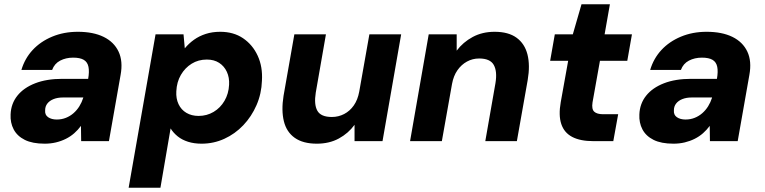

<svg xmlns="http://www.w3.org/2000/svg" viewBox="-20 -666 3611 906"><path d="M191 12Q133 12 97 -6Q61 -24 44.5 -55.5Q28 -87 30 -126Q32 -177 62 -214.5Q92 -252 146 -273Q200 -294 274 -294H396Q402 -328 397.5 -350.5Q393 -373 375.5 -383.5Q358 -394 325 -394Q291 -394 264 -380Q237 -366 226 -336H81Q97 -390 134 -430Q171 -470 226 -493Q281 -516 347 -516Q420 -516 469 -492Q518 -468 539.5 -422.5Q561 -377 549 -312L494 0H363L362 -72Q348 -53 330.5 -37.5Q313 -22 291 -11Q269 0 244 6Q219 12 191 12ZM248 -102Q271 -102 291 -110Q311 -118 327 -132Q343 -146 354.5 -164.5Q366 -183 373 -205V-206H277Q252 -206 233 -198.5Q214 -191 203.5 -177.5Q193 -164 193 -146Q191 -124 207 -113Q223 -102 248 -102Z M587 220 714 -504H846L852 -438Q871 -461 895.5 -478.5Q920 -496 951 -506Q982 -516 1019 -516Q1082 -516 1127 -485.5Q1172 -455 1196 -403Q1220 -351 1216 -285Q1214 -224 1190.5 -170Q1167 -116 1128 -75Q1089 -34 1038.5 -11Q988 12 931 12Q896 12 867.5 3Q839 -6 818.5 -22.5Q798 -39 785 -60L737 220ZM917 -119Q956 -119 988 -138Q1020 -157 1039.5 -190.5Q1059 -224 1061 -266Q1063 -300 1050.5 -327Q1038 -354 1014 -369.5Q990 -385 956 -385Q916 -385 884.5 -365.5Q853 -346 833.5 -312.5Q814 -279 812 -235Q810 -201 822.5 -174.5Q835 -148 859.5 -133.5Q884 -119 917 -119Z M1475 12Q1410 12 1371 -15.5Q1332 -43 1319.5 -94Q1307 -145 1318 -214L1369 -504H1518L1470 -229Q1461 -173 1477.5 -143.5Q1494 -114 1546 -114Q1577 -114 1604 -128Q1631 -142 1649.5 -168.5Q1668 -195 1675 -233L1723 -504H1873L1785 0H1653V-77Q1624 -37 1579 -12.5Q1534 12 1475 12Z M1915 0 2003 -504H2135V-427Q2165 -467 2210.5 -491.5Q2256 -516 2314 -516Q2379 -516 2417.5 -488Q2456 -460 2469 -409Q2482 -358 2470 -288L2419 0H2270L2318 -274Q2327 -329 2310 -359.5Q2293 -390 2241 -390Q2210 -390 2183.5 -375.5Q2157 -361 2138.5 -334.5Q2120 -308 2113 -270L2065 0Z M2780 0Q2718 0 2680 -20Q2642 -40 2628.5 -81Q2615 -122 2626 -184L2661 -379H2576L2598 -504H2683L2724 -646H2858L2833 -504H2962L2940 -379H2811L2776 -183Q2771 -151 2784 -139Q2797 -127 2826 -127H2897L2874 0Z M3158 12Q3100 12 3064 -6Q3028 -24 3011.5 -55.5Q2995 -87 2997 -126Q2999 -177 3029 -214.5Q3059 -252 3113 -273Q3167 -294 3241 -294H3363Q3369 -328 3364.5 -350.5Q3360 -373 3342.5 -383.5Q3325 -394 3292 -394Q3258 -394 3231 -380Q3204 -366 3193 -336H3048Q3064 -390 3101 -430Q3138 -470 3193 -493Q3248 -516 3314 -516Q3387 -516 3436 -492Q3485 -468 3506.5 -422.5Q3528 -377 3516 -312L3461 0H3330L3329 -72Q3315 -53 3297.5 -37.5Q3280 -22 3258 -11Q3236 0 3211 6Q3186 12 3158 12ZM3215 -102Q3238 -102 3258 -110Q3278 -118 3294 -132Q3310 -146 3321.5 -164.5Q3333 -183 3340 -205V-206H3244Q3219 -206 3200 -198.5Q3181 -191 3170.5 -177.5Q3160 -164 3160 -146Q3158 -124 3174 -113Q3190 -102 3215 -102Z"/></svg>

Font: DM Sans Black
Style: Italic
Weight: 900
Italic angle: -10°
Designer: Colophon Foundry, Jonny Pinhorn
Foundry: Colophon Foundry
Version: Version 4.004;gftools[0.9.30]